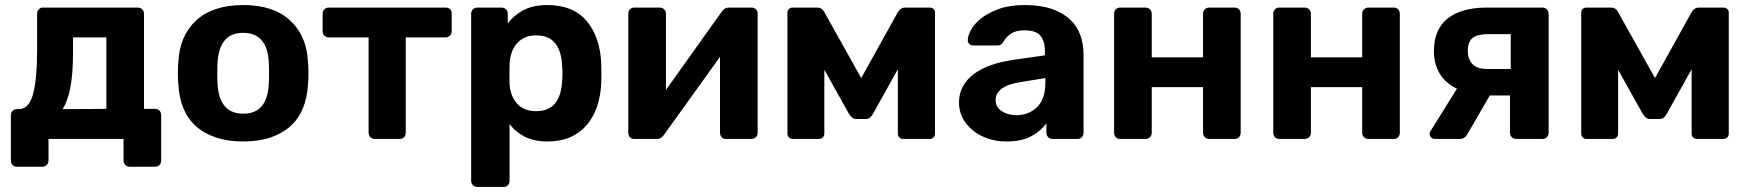

<svg xmlns="http://www.w3.org/2000/svg" viewBox="-20 -550 6929 760"><path d="M47 110Q36 110 29.5 103Q23 96 23 85V-93Q23 -104 29.5 -111Q36 -118 47 -118H56Q95 -119 111 -178Q127 -237 127 -358V-495Q127 -506 133.5 -513Q140 -520 151 -520H525Q536 -520 543 -513Q550 -506 550 -495V-119H594Q605 -119 611.5 -112Q618 -105 618 -94V85Q618 96 611.5 103Q605 110 594 110H494Q483 110 476 103Q469 96 469 85V0H172V85Q172 96 165 103Q158 110 147 110ZM401 -119V-402H269V-341Q269 -258 258.5 -204Q248 -150 228 -118Z M943 10Q881 10 834 -6Q787 -22 755 -51Q723 -80 706 -121.5Q689 -163 686 -215Q684 -235 684 -260Q684 -285 686 -305Q691 -409 757 -469.5Q823 -530 943 -530Q1062 -530 1128 -469.5Q1194 -409 1199 -305Q1201 -285 1201 -260Q1201 -235 1199 -215Q1196 -163 1179 -121.5Q1162 -80 1130 -51Q1098 -22 1051.5 -6Q1005 10 943 10ZM943 -100Q1039 -100 1044 -220Q1045 -235 1045 -260Q1045 -285 1044 -300Q1042 -359 1016.5 -389.5Q991 -420 943 -420Q894 -420 869 -389.5Q844 -359 841 -300Q840 -285 840 -260Q840 -235 841 -220Q847 -100 943 -100Z M1464 0Q1453 0 1446 -7Q1439 -14 1439 -25V-402H1282Q1271 -402 1264 -409Q1257 -416 1257 -427V-495Q1257 -506 1264 -513Q1271 -520 1282 -520H1743Q1768 -520 1768 -495V-427Q1768 -416 1761 -409Q1754 -402 1743 -402H1586V-25Q1586 -14 1579.5 -7Q1573 0 1562 0Z M1870 190Q1859 190 1852 183Q1845 176 1845 165V-495Q1845 -506 1852 -513Q1859 -520 1870 -520H1965Q1976 -520 1983 -513Q1990 -506 1990 -495V-457Q2013 -489 2051.5 -509.5Q2090 -530 2147 -530Q2249 -530 2302.5 -466.5Q2356 -403 2360 -296Q2361 -260 2360 -223Q2358 -172 2343.5 -129Q2329 -86 2302.5 -55Q2276 -24 2237 -7Q2198 10 2147 10Q2095 10 2058 -8.5Q2021 -27 1997 -59V165Q1997 176 1990.5 183Q1984 190 1973 190ZM2102 -110Q2131 -110 2150 -119.5Q2169 -129 2180.5 -145Q2192 -161 2198 -183Q2204 -205 2205 -229Q2208 -260 2205 -291Q2204 -315 2198 -337Q2192 -359 2180.5 -375Q2169 -391 2150 -400.5Q2131 -410 2102 -410Q2074 -410 2054.5 -400Q2035 -390 2022.5 -374Q2010 -358 2004 -337.5Q1998 -317 1997 -295Q1996 -256 1997 -219Q1998 -198 2004.5 -178.5Q2011 -159 2023.5 -143.5Q2036 -128 2055.5 -119Q2075 -110 2102 -110Z M2490 0Q2480 0 2473.5 -7Q2467 -14 2467 -24V-495Q2467 -506 2473.5 -513Q2480 -520 2491 -520H2591Q2602 -520 2609 -513Q2616 -506 2616 -495V-194L2837 -504Q2848 -520 2865 -520H2955Q2965 -520 2972 -513.5Q2979 -507 2979 -497V-25Q2979 -14 2972 -7Q2965 0 2954 0H2854Q2843 0 2836.5 -7Q2830 -14 2830 -25V-325L2608 -16Q2603 -9 2596.5 -4.5Q2590 0 2581 0Z M3118 0Q3109 0 3103 -6Q3097 -12 3097 -21V-501Q3097 -509 3103 -514.5Q3109 -520 3117 -520H3215Q3234 -520 3243 -502L3389 -241L3534 -502Q3545 -520 3562 -520H3661Q3669 -520 3675 -514.5Q3681 -509 3681 -501V-21Q3681 -12 3675 -6Q3669 0 3660 0H3555Q3546 0 3540 -6Q3534 -12 3534 -21V-276L3437 -102Q3432 -93 3425.5 -86Q3419 -79 3407 -79H3370Q3359 -79 3352 -85.5Q3345 -92 3339 -102L3243 -274V-21Q3243 -12 3237 -6Q3231 0 3222 0Z M3963 10Q3923 10 3889 -2Q3855 -14 3830 -34.5Q3805 -55 3790.5 -83Q3776 -111 3776 -144Q3776 -179 3791 -207Q3806 -235 3833.5 -256Q3861 -277 3899.5 -291Q3938 -305 3985 -312L4116 -331V-349Q4116 -388 4098 -409Q4080 -430 4035 -430Q4002 -430 3982 -417Q3962 -404 3951 -383Q3943 -370 3928 -370H3833Q3822 -370 3816 -376.5Q3810 -383 3811 -392Q3811 -409 3824 -432.5Q3837 -456 3864 -477.5Q3891 -499 3933.5 -514.5Q3976 -530 4036 -530Q4099 -530 4143.5 -514.5Q4188 -499 4216 -472.5Q4244 -446 4256.5 -410.5Q4269 -375 4269 -334V-25Q4269 -14 4262.5 -7Q4256 0 4245 0H4147Q4136 0 4129 -7Q4122 -14 4122 -25V-62Q4102 -33 4063.5 -11.5Q4025 10 3963 10ZM4003 -94Q4052 -94 4085 -126Q4118 -158 4118 -224V-241L4025 -226Q3971 -218 3946 -199.5Q3921 -181 3921 -155Q3921 -125 3946 -109.5Q3971 -94 4003 -94Z M4414 0Q4403 0 4396.5 -7Q4390 -14 4390 -25V-495Q4390 -506 4396.5 -513Q4403 -520 4414 -520H4514Q4525 -520 4532 -513Q4539 -506 4539 -495V-323H4742V-495Q4742 -506 4749 -513Q4756 -520 4767 -520H4867Q4878 -520 4884.5 -513Q4891 -506 4891 -495V-25Q4891 -14 4884.5 -7Q4878 0 4867 0H4767Q4756 0 4749 -7Q4742 -14 4742 -25V-205H4539V-25Q4539 -14 4532 -7Q4525 0 4514 0Z M5044 0Q5033 0 5026.5 -7Q5020 -14 5020 -25V-495Q5020 -506 5026.5 -513Q5033 -520 5044 -520H5144Q5155 -520 5162 -513Q5169 -506 5169 -495V-323H5372V-495Q5372 -506 5379 -513Q5386 -520 5397 -520H5497Q5508 -520 5514.5 -513Q5521 -506 5521 -495V-25Q5521 -14 5514.5 -7Q5508 0 5497 0H5397Q5386 0 5379 -7Q5372 -14 5372 -25V-205H5169V-25Q5169 -14 5162 -7Q5155 0 5144 0Z M5982 0Q5971 0 5964 -7Q5957 -14 5957 -25V-172H5877L5786 -15Q5782 -9 5775.5 -4.5Q5769 0 5761 0H5660Q5651 0 5645 -6Q5639 -12 5639 -20Q5639 -28 5645 -35L5747 -199Q5702 -220 5679 -258.5Q5656 -297 5656 -348Q5656 -434 5710.5 -477Q5765 -520 5865 -520H6085Q6096 -520 6103 -513Q6110 -506 6110 -495V-25Q6110 -14 6103 -7Q6096 0 6085 0ZM5960 -277V-415H5871Q5829 -415 5809.5 -400Q5790 -385 5790 -348Q5790 -316 5808.5 -296.5Q5827 -277 5866 -277Z M6260 0Q6251 0 6245 -6Q6239 -12 6239 -21V-501Q6239 -509 6245 -514.5Q6251 -520 6259 -520H6357Q6376 -520 6385 -502L6531 -241L6676 -502Q6687 -520 6704 -520H6803Q6811 -520 6817 -514.5Q6823 -509 6823 -501V-21Q6823 -12 6817 -6Q6811 0 6802 0H6697Q6688 0 6682 -6Q6676 -12 6676 -21V-276L6579 -102Q6574 -93 6567.5 -86Q6561 -79 6549 -79H6512Q6501 -79 6494 -85.5Q6487 -92 6481 -102L6385 -274V-21Q6385 -12 6379 -6Q6373 0 6364 0Z"/></svg>

Font: Fz Rubik SemBd
Style: Regular
Weight: 600
Designer: Hubert and Fischer
Foundry: Hubert and Fischer
Version: Vit hóa bi FontZin.com